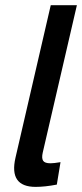

<svg xmlns="http://www.w3.org/2000/svg" viewBox="-20 -710 316 739"><path d="M117.2 9.3Q13.7 9.3 39.6 -103L175.3 -689.9H275.9L144.5 -122.6Q139.6 -101.1 146 -91.3Q152.3 -81.5 174.3 -81.5Q187.5 -81.5 212.9 -85.9L198.7 0.5Q152.8 9.3 117.2 9.3Z"/></svg>

Font: HK Grotesk SmBold Legacy Italic
Style: Regular
Weight: 600
Italic angle: -13°
Designer: Alfredo Marco Pradil
Foundry: Hanken Design Co.
Version: Version 2.022;PS 002.022;hotconv 1.0.88;makeotf.lib2.5.64775